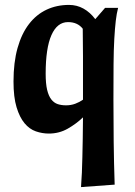

<svg xmlns="http://www.w3.org/2000/svg" viewBox="-20 -532 548 782"><path d="M310 230Q312 201 313.5 171Q315 141 315.5 107Q316 73 317 33.5Q318 -6 318 -54Q291 -28 256 -8Q221 12 179 12Q152 12 126 3Q100 -6 80 -30Q60 -54 47.5 -95Q35 -136 35 -200Q35 -278 51.5 -336.5Q68 -395 98 -434Q128 -473 169.5 -492.5Q211 -512 261 -512Q293 -512 320 -497Q347 -482 368 -454L408 -500H461Q455 -477 451.5 -447Q448 -417 445.5 -373.5Q443 -330 442.5 -270Q442 -210 442 -126Q442 -41 443 44.5Q444 130 447 220ZM249 -103Q269 -103 286.5 -109.5Q304 -116 318 -126V-164Q318 -243 318 -303Q318 -363 317 -415Q296 -442 257 -442Q213 -442 189.5 -389Q166 -336 166 -232Q166 -191 172 -166Q178 -141 189 -127Q200 -113 215 -108Q230 -103 249 -103Z"/></svg>

Font: Cantora One
Style: Regular
Weight: 400
Designer: Pablo Impallari, Rodrigo Fuenzalida
Foundry: Pablo Impallari
Version: Version 1.002; ttfautohint (v0.8) -G 200 -r 50